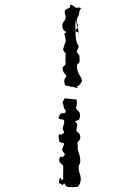

<svg xmlns="http://www.w3.org/2000/svg" viewBox="-20 -708 577 789"><path d="M246 -304 295 -299 296 -284Q296 -279 294.5 -274Q293 -269 292 -264Q296 -256 302.5 -250.5Q309 -245 309 -234Q309 -229 307.5 -225Q306 -221 305 -216L288 -209Q300 -200 297 -191Q294 -182 294 -170L308 -156Q310 -148 310 -143Q310 -136 306 -131.5Q302 -127 298 -122Q299 -115 299.5 -108.5Q300 -102 299 -95Q303 -83 306.5 -71.5Q310 -60 310 -47Q310 -39 306.5 -33Q303 -27 303 -19Q303 -7 307.5 4.5Q312 16 312 28Q312 36 308.5 45.5Q305 55 298 60Q290 61 283 61Q276 61 268 61Q257 61 253 57.5Q249 54 244 45L237 53Q230 46 222 45Q222 33 227 20L233 31L240 29Q239 15 239.5 2.5Q240 -10 240 -23Q240 -29 231.5 -35.5Q223 -42 223 -50Q223 -52 224.5 -57Q226 -62 227 -64L237 -63L246 -71Q246 -78 241 -82.5Q236 -87 235 -94Q237 -100 240 -106Q243 -112 243 -119Q234 -120 225 -125Q221 -133 221 -146L222 -156L234 -155L243 -163Q243 -168 240.5 -172Q238 -176 237 -181Q239 -188 241.5 -194.5Q244 -201 244 -208L243 -215Q238 -217 230.5 -218Q223 -219 220 -223Q225 -237 228 -240Q231 -243 246 -243L251 -252Q244 -259 242 -269Q240 -279 237 -288ZM291 -583 299 -596 291 -624 290 -606Q290 -585 291 -559.5Q292 -534 304 -517L295 -495L306 -480Q307 -474 307 -468.5Q307 -463 307 -457Q307 -451 302.5 -448Q298 -445 296 -440Q296 -416 306.5 -400Q317 -384 317 -374Q313 -368 308.5 -361.5Q304 -355 296 -354L300 -346L248 -357Q247 -362 245.5 -366Q244 -370 244 -375Q244 -381 247.5 -386Q251 -391 253 -396Q247 -403 242 -410.5Q237 -418 237 -427Q237 -432 241 -435Q245 -438 248 -442L250 -448Q248 -458 249 -468Q250 -478 250 -488Q246 -492 243.5 -496Q241 -500 239 -505Q242 -513 244 -521Q246 -529 250 -537Q250 -553 244 -570L253 -576Q236 -584 236 -602Q236 -613 243 -620.5Q250 -628 250 -636Q250 -641 248 -646.5Q246 -652 246 -658Q246 -668 253.5 -670.5Q261 -673 268 -678V-688Q276 -688 281 -684Q286 -680 292 -676L307 -677L313 -675L306 -661Q306 -650 300.5 -640Q295 -630 295 -621Q295 -615 298 -610Q301 -605 301 -600L299 -596Q300 -590 301.5 -584.5Q303 -579 303 -573L291 -580Z"/></svg>

Font: ErikasBuero
Style: Regular
Weight: 400
Designer: Peter Wiegel
Foundry: Peter Wiegel
Version: Version 1.006